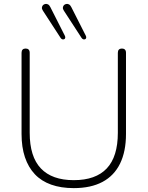

<svg xmlns="http://www.w3.org/2000/svg" viewBox="-20 -961 760 989"><path d="M360 8Q294 8 243.5 -10Q193 -28 159.5 -63.5Q126 -99 108.5 -151Q91 -203 91 -271V-689Q91 -700 96.5 -705.5Q102 -711 112 -711Q122 -711 127.5 -705.5Q133 -700 133 -689V-277Q133 -154 190.5 -93.5Q248 -33 360 -33Q473 -33 530 -93.5Q587 -154 587 -277V-689Q587 -700 592.5 -705.5Q598 -711 608 -711Q618 -711 623.5 -705.5Q629 -700 629 -689V-271Q629 -181 598.5 -118.5Q568 -56 508 -24Q448 8 360 8ZM400 -766 309 -906Q303 -915 304 -922.5Q305 -930 309.5 -934.5Q314 -939 321 -940.5Q328 -942 335 -938.5Q342 -935 347 -925L422 -777Q425 -771 424 -766Q423 -761 418.5 -759Q414 -757 409 -758.5Q404 -760 400 -766ZM292 -766 201 -906Q195 -915 196 -922.5Q197 -930 201.5 -934.5Q206 -939 213 -940.5Q220 -942 227 -938.5Q234 -935 239 -925L314 -777Q317 -771 316 -766Q315 -761 310.5 -759Q306 -757 301 -758.5Q296 -760 292 -766Z"/></svg>

Font: Nunito ExtraLight
Style: Regular
Weight: 200
Designer: Vernon Adams
Foundry: Vernon Adams
Version: Version 3.602